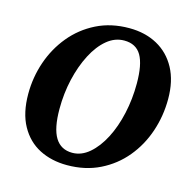

<svg xmlns="http://www.w3.org/2000/svg" viewBox="-102 -776 891 896"><g transform="rotate(15 343.0 -328.5)"><path d="M298 18Q223 18 164.5 -12Q106 -42 72 -103.5Q38 -165 38 -257Q38 -337 63.5 -411.5Q89 -486 138 -545.5Q187 -605 257 -640Q327 -675 415 -675Q492 -675 550.5 -643Q609 -611 642 -550Q675 -489 675 -402Q675 -320 649.5 -244.5Q624 -169 575 -110Q526 -51 456 -16.5Q386 18 298 18ZM307 -44Q351 -44 389 -76.5Q427 -109 455.5 -164Q484 -219 499.5 -289Q515 -359 515 -434Q515 -526 489.5 -569.5Q464 -613 407 -613Q362 -613 324 -581.5Q286 -550 257.5 -495Q229 -440 213 -371Q197 -302 197 -227Q197 -133 224.5 -88.5Q252 -44 307 -44Z"/></g></svg>

Font: Source Serif 4 SmText
Style: Bold Italic
Weight: 700
Italic angle: -12°
Designer: Frank Grießhammer
Foundry: Adobe
Version: Version 4.005;hotconv 1.1.0;makeotfexe 2.6.0